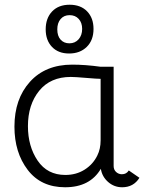

<svg xmlns="http://www.w3.org/2000/svg" viewBox="-20 -781 653 811"><path d="M375 -659Q375 -611 346.5 -583Q318 -555 272 -555Q226 -555 199.5 -583Q173 -611 173 -657Q173 -704 200 -732.5Q227 -761 274 -761Q321 -761 348 -733Q375 -705 375 -659ZM222 -657Q222 -629 236 -613.5Q250 -598 273 -598Q297 -598 312 -615Q327 -632 327 -659Q327 -685 312.5 -701Q298 -717 274 -717Q250 -717 236 -700.5Q222 -684 222 -657ZM524 -61 569 -30Q544 10 496 10Q462 10 436.5 -12.5Q411 -35 406 -68Q360 10 255 10Q153 10 97 -63.5Q41 -137 41 -246Q41 -363 106.5 -435.5Q172 -508 285 -508Q340 -508 405 -499H460V-80Q460 -64 470.5 -54.5Q481 -45 495 -45Q514 -45 524 -61ZM405 -188V-448Q390 -448 343.5 -452Q297 -456 279 -456Q193 -456 145.5 -397.5Q98 -339 98 -248Q98 -163 139 -102.5Q180 -42 256 -42Q302 -42 337.5 -64.5Q373 -87 391 -124Q405 -152 405 -188Z"/></svg>

Font: Bellota
Style: Regular
Weight: 400
Designer: Kemie Guaida
Foundry: Kemie Guaida
Version: Version 1.000;PS 002.000;hotconv 1.0.70;makeotf.lib2.5.58329